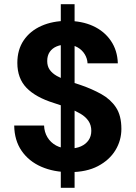

<svg xmlns="http://www.w3.org/2000/svg" viewBox="-20 -812 650 919"><path d="M271 87V-792H337V87ZM313 12Q237 12 177.5 -14Q118 -40 83.5 -90Q49 -140 48 -211H191Q192 -180 207 -155Q222 -130 248.5 -115.5Q275 -101 312 -101Q344 -101 367.5 -111.5Q391 -122 404 -141Q417 -160 417 -186Q417 -213 403.5 -233Q390 -253 365.5 -267.5Q341 -282 308.5 -294.5Q276 -307 238 -319Q151 -346 107 -391.5Q63 -437 63 -511Q63 -574 93.5 -619Q124 -664 178 -688Q232 -712 301 -712Q372 -712 425.5 -687.5Q479 -663 510.5 -617Q542 -571 544 -509H399Q398 -532 385.5 -552.5Q373 -573 351 -585.5Q329 -598 299 -598Q273 -599 251.5 -590Q230 -581 218 -563.5Q206 -546 206 -520Q206 -495 218 -478Q230 -461 252 -448.5Q274 -436 304 -425.5Q334 -415 369 -404Q421 -386 465 -361.5Q509 -337 535 -298Q561 -259 561 -195Q561 -140 532.5 -93Q504 -46 449 -17Q394 12 313 12Z"/></svg>

Font: DM Sans 11pt
Style: Bold
Weight: 700
Version: Version 4.004;gftools[0.9.30]